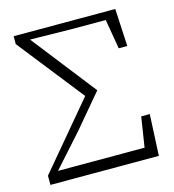

<svg xmlns="http://www.w3.org/2000/svg" viewBox="-102 -759 764 845"><g transform="rotate(-15 280.0 -337.0)"><path d="M24 0V-42L287 -355V-321L37 -638V-674H500L509 -503H470L442 -667L474 -638H290L103 -641V-625L95 -651L331 -349L202 -196L65 -43L73 -69V-51H491L461 -15L488 -188H527L518 0Z"/></g></svg>

Font: Source Serif 4 Light
Style: Regular
Weight: 300
Designer: Frank Grießhammer
Foundry: Adobe Systems Incorporated
Version: Version 4.004;hotconv 1.0.116;makeotfexe 2.5.65601